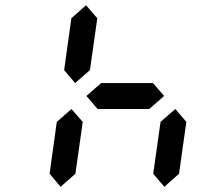

<svg xmlns="http://www.w3.org/2000/svg" viewBox="-20 -821 840 741"><path d="M213.9 -100.1 171.4 -150.4 199.2 -350.6 255.9 -400.4 299.3 -350.6 271 -150.4ZM614.3 -100.1 571.3 -150.4 599.6 -350.6 656.7 -400.4 699.2 -350.6 670.9 -150.4ZM270 -500.5 227.5 -550.3 255.4 -750.5 312 -800.8 355.5 -750.5 327.1 -550.3ZM556.2 -400.4H356.4L313.5 -450.7L370.6 -500.5H570.3L613.3 -450.7Z"/></svg>

Font: E1234
Style: Italic
Weight: 400
Italic angle: -8°
Designer: GGBotNet
Foundry: GGBotNet
Version: 1.04